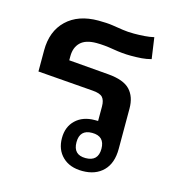

<svg xmlns="http://www.w3.org/2000/svg" viewBox="-90 -646 695 736"><g transform="rotate(15 257.5 -278.5)"><path d="M414 -270V-110Q414 -53 383.5 -22.5Q353 8 301 8Q251 8 222 -20Q193 -48 193 -94Q193 -139 221.5 -166Q250 -193 297 -193Q304 -193 310 -193V-250Q310 -275 299.5 -286.5Q289 -298 259 -300L40 -317V-401Q40 -477 86 -521Q132 -565 212 -565Q246 -565 269 -561.5Q292 -558 311.5 -555Q331 -552 356 -552Q377 -552 397.5 -553.5Q418 -555 435 -559L447 -475Q428 -470 409.5 -468.5Q391 -467 366 -467Q333 -467 295.5 -473.5Q258 -480 227 -480Q184 -480 163.5 -460Q143 -440 143 -405V-389L301 -376Q363 -371 388.5 -344Q414 -317 414 -270ZM300 -143Q251 -143 251 -93Q251 -43 300 -43Q350 -43 350 -93Q350 -143 300 -143Z"/></g></svg>

Font: Noto Sans Thai Looped Medium
Style: Regular
Weight: 500
Designer: Sasikarn Vongin, Ben Mitchell
Foundry: The Fontpad Ltd
Version: Version 1.001; ttfautohint (v1.8.4.7-5d5b)